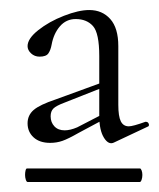

<svg xmlns="http://www.w3.org/2000/svg" viewBox="-20 -650 318 383"><path d="M30 -301Q30 -306 31 -310Q32 -314 34 -314H259Q261 -314 262.5 -310Q264 -306 264 -301Q264 -296 262.5 -291.5Q261 -287 259 -287H35Q33 -287 31.5 -291.5Q30 -296 30 -301ZM178 -419V-538Q178 -584 165.5 -598Q153 -612 131 -612Q112 -612 99.5 -597.5Q87 -583 83 -561Q81 -550 76.5 -543.5Q72 -537 59 -537Q49 -537 42 -543.5Q35 -550 35 -558Q35 -573 56.5 -590Q78 -607 107.5 -618.5Q137 -630 158 -630Q184 -630 200 -612Q216 -594 216 -558V-441Q216 -418 221 -408Q226 -398 237 -398Q245 -398 270 -407H271Q275 -407 276.5 -403.5Q278 -400 276 -398L208 -366Q197 -360 187.5 -375Q178 -390 178 -419ZM35 -404Q35 -420 47 -430.5Q59 -441 92 -452L188 -487L189 -477L108 -445Q92 -439 86.5 -433.5Q81 -428 81 -418Q81 -406 88.5 -398Q96 -390 109 -390Q120 -390 134 -396L194 -427L195 -416L137 -385Q116 -373 104.5 -369Q93 -365 80 -365Q59 -365 47 -376Q35 -387 35 -404Z"/></svg>

Font: Cormorant Unicase
Style: Regular
Weight: 400
Designer: Christian Thalmann (Catharsis Fonts)
Foundry: Catharsis Fonts
Version: Version 4.000